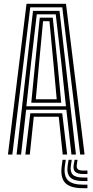

<svg xmlns="http://www.w3.org/2000/svg" viewBox="-20 -820 491 1019"><path d="M22.2 0 120.8 -800H330.2L428.8 0H405.5L310.5 -781.2H140.5L45.5 0ZM114.5 0 140.8 -219H310.2L336.5 0H312.8L291.8 -200.5H159.2L138.2 0ZM68 0 155.2 -762.5H295.8L383 0H359.2L332.2 -237.5H118.8L91.8 0ZM120 -256H330L305.5 -485.5L275.8 -743.8H175.2L144.8 -485.5ZM146 -274.8 166.8 -485.5 191 -726.2H260L285 -485.5L305 -274.8ZM170 -293.2H281L263.5 -485.5L242.5 -707.5H208.5L187.5 -485.5ZM329 28 324.2 61.8Q317.5 113.2 340.4 136.6Q363.2 160 421.2 160H444V178.8H421.2Q353.2 178.8 326.4 150.9Q299.5 123 307.5 61.8L312 28ZM391.5 28 387.5 55Q385.2 70.8 393 78Q400.8 85.2 421.2 85.2H444V103.5H421.2Q391 103.5 379 91.8Q367 80 371.2 55L376 28ZM360.8 28 356.2 58.5Q351.2 92 366.5 107.1Q381.8 122.2 421.2 122.2H444V141H421.2Q371.8 141 352.4 121.2Q333 101.5 339.2 58.5L344 28Z"/></svg>

Font: Big Shoulders Inline Text Thin
Style: Bold
Weight: 700
Version: Version 2.002